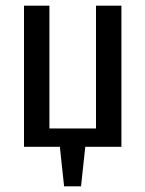

<svg xmlns="http://www.w3.org/2000/svg" viewBox="-20 -520 515 680"><path d="M207 140 192 0H65V-500H155V-65H320V-500H410V0H282L267 140Z"/></svg>

Font: Cuprum
Style: Regular
Weight: 400
Designer: Jovanny Lemonad
Foundry: Jovanny Lemonad
Version: Version 3.000